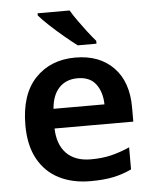

<svg xmlns="http://www.w3.org/2000/svg" viewBox="-54 -812 694 867"><g transform="rotate(-5 292.5 -378.0)"><path d="M301 -552Q410 -552 473.5 -487Q537 -422 537 -306V-241H180Q182 -168 221 -128Q260 -88 332 -88Q383 -88 424 -98Q465 -108 508 -127V-27Q468 -8 425 1Q382 10 321 10Q241 10 180 -20.5Q119 -51 84.5 -113Q50 -175 50 -267Q50 -406 119 -479Q188 -552 301 -552ZM303 -458Q251 -458 219.5 -425Q188 -392 183 -330H414Q413 -386 386 -422Q359 -458 303 -458ZM294 -766Q307 -744 326.5 -716.5Q346 -689 366 -663Q386 -637 402 -619V-606H317Q293 -624 259.5 -652Q226 -680 195.5 -708.5Q165 -737 149 -756V-766Z"/></g></svg>

Font: Noto Sans Thai Looped SemiBold
Style: Regular
Weight: 600
Designer: Sasikarn Vongin, Ben Mitchell
Foundry: The Fontpad Ltd
Version: Version 1.001; ttfautohint (v1.8.4.7-5d5b)